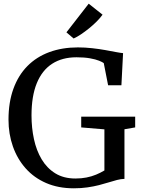

<svg xmlns="http://www.w3.org/2000/svg" viewBox="-20 -1008 764 1039"><path d="M379.5 11Q295.5 11 229.8 -17.5Q164 -46 118.8 -97Q73.5 -148 49.8 -215.5Q26 -283 26 -360.5Q26 -454.5 52.5 -527.5Q79 -600.5 128 -650.2Q177 -700 246.5 -725.8Q316 -751.5 401.5 -751.5Q440.5 -751.5 478.5 -747.2Q516.5 -743 549.8 -737Q583 -731 608 -726.2Q633 -721.5 646 -720.5L637 -546.5H565L541.5 -666.5Q534.5 -672 516 -679.5Q497.5 -687 466.8 -692.5Q436 -698 394 -698Q316.5 -698 262 -662.8Q207.5 -627.5 179 -557.5Q150.5 -487.5 150.5 -383.5Q150.5 -316 163.8 -254.8Q177 -193.5 205.5 -145.8Q234 -98 279.2 -70Q324.5 -42 388.5 -42Q420.5 -42 448.2 -47.5Q476 -53 500 -63Q524 -73 545 -85.5V-308L419.5 -318.5V-376.5H711.5V-318.5L653.5 -308.5V-40Q634 -39.5 613 -34Q592 -28.5 568 -21Q544 -13.5 515.8 -6.2Q487.5 1 453.5 6Q419.5 11 379.5 11ZM378 -800 339.5 -833 460 -988 535 -928.5Q522 -910.5 502.8 -891.2Q483.5 -872 461.5 -854.2Q439.5 -836.5 418.2 -822.2Q397 -808 379 -800Z"/></svg>

Font: Merriweather Light 18pt
Style: Regular
Weight: 400
Version: Version 2.100